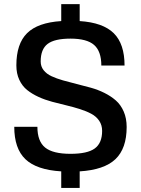

<svg xmlns="http://www.w3.org/2000/svg" viewBox="-20 -820 690 940"><path d="M279.8 100.1V19Q159.2 11.7 104.5 -40.5Q49.8 -92.8 49.8 -199.2H163.1Q163.1 -128.4 200.9 -97.7Q238.8 -66.9 325.2 -66.9Q408.2 -66.9 444.1 -93.3Q480 -119.6 480 -179.2Q480 -207.5 465.6 -228.8Q451.2 -250 427 -262.9Q402.8 -275.9 371.3 -285.9Q339.8 -295.9 304.9 -304.2Q270 -312.5 235.1 -321.8Q200.2 -331.1 168.7 -345.5Q137.2 -359.9 113 -379.2Q88.9 -398.4 74.5 -429.2Q60.1 -460 60.1 -500Q60.1 -605.5 112.5 -657.5Q165 -709.5 279.8 -716.8V-799.8H370.1V-716.8Q484.4 -709.5 537.1 -657.2Q589.8 -605 589.8 -499H476.1Q476.1 -568.8 440.7 -599.9Q405.3 -630.9 325.2 -630.9Q247.1 -630.9 213.1 -605Q179.2 -579.1 179.2 -519Q179.2 -494.6 193.6 -476.3Q208 -458 232.4 -446.8Q256.8 -435.5 288.3 -426.5Q319.8 -417.5 354.7 -408.9Q389.6 -400.4 424.6 -390.6Q459.5 -380.9 491 -365.2Q522.5 -349.6 546.9 -328.4Q571.3 -307.1 585.7 -273.9Q600.1 -240.7 600.1 -198.2Q600.1 -92.8 544.9 -40.5Q489.7 11.7 370.1 19V100.1Z"/></svg>

Font: Fivo Sans Modern Med
Style: Regular
Weight: 450
Designer: Alexander Slobzheninov
Foundry: Alexander Slobzheninov
Version: 1.0